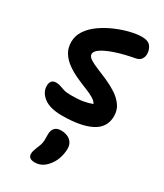

<svg xmlns="http://www.w3.org/2000/svg" viewBox="-259 -808 1090 1275"><g transform="rotate(30 286.0 -170.5)"><path d="M235 9Q143 9 96 -26.5Q49 -62 49 -112Q49 -135 59.5 -148.5Q70 -162 94 -162Q113 -162 128 -156Q143 -150 164 -144Q185 -138 220 -138Q277 -138 311 -144Q345 -150 378 -162Q370 -181 343 -196.5Q316 -212 278 -227Q240 -242 199.5 -260.5Q159 -279 123.5 -304.5Q88 -330 66 -364.5Q44 -399 44 -447Q44 -495 72 -536Q100 -577 146 -609Q192 -641 245 -663.5Q298 -686 348 -698Q398 -710 435 -710Q483 -710 502 -685Q521 -660 521 -627Q521 -604 508.5 -587Q496 -570 469 -565Q388 -550 328 -530Q268 -510 234.5 -488Q201 -466 201 -444Q201 -425 225 -409.5Q249 -394 287.5 -378.5Q326 -363 369 -344Q412 -325 450 -300Q488 -275 512.5 -241Q537 -207 537 -160Q537 -73 458 -32Q379 9 235 9ZM234 369Q184 369 184 331Q184 320 187 308.5Q190 297 198 277Q217 236 217 210Q217 184 217 160Q217 133 232.5 115Q248 97 281 97Q325 97 351.5 119.5Q378 142 378 180Q378 219 365 257Q352 295 323 327Q285 369 234 369Z"/></g></svg>

Font: Shantell Sans Normal
Style: Bold
Weight: 700
Designer: Stephen Nixon, Anya Danilova, Shantell Martin
Foundry: Arrow Type
Version: Version 1.009;[a7da0bfa3]